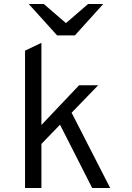

<svg xmlns="http://www.w3.org/2000/svg" viewBox="-20 -935 656 955"><path d="M104.5 0V-683L186 -722V0ZM181 -214V-308L373.5 -511H468.5ZM438.5 0 272 -327.5 330 -386.5 528 0ZM264 -759 123 -915H198L308 -820L418 -915H493.5L352.5 -759Z"/></svg>

Font: Overpass Mono Light
Style: Regular
Weight: 400
Monospace: yes
Version: Version 4.000